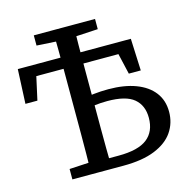

<svg xmlns="http://www.w3.org/2000/svg" viewBox="-107 -840 937 945"><g transform="rotate(-15 361.5 -367.0)"><path d="M20 -419 28 -594H604L611 -431H550L515 -582L562 -537H69L117 -582L81 -419ZM308 0V-54H397Q497 -54 543 -90Q589 -126 589 -196Q589 -259 548 -293.5Q507 -328 412 -328Q378 -328 348 -324Q318 -320 292 -315V-370Q323 -375 358 -379Q393 -383 432 -383Q513 -383 571.5 -361Q630 -339 661.5 -298Q693 -257 693 -199Q693 -142 662.5 -97Q632 -52 568.5 -26Q505 0 407 0ZM244 0Q245 -52 245.5 -103.5Q246 -155 246 -207Q246 -259 246 -311V-423Q246 -475 246 -527Q246 -579 245.5 -631Q245 -683 244 -734H349Q348 -683 347.5 -630Q347 -577 347 -518.5Q347 -460 347 -392V-322Q347 -265 347 -211Q347 -157 347.5 -104.5Q348 -52 349 0ZM147 -682V-734H459V-682L317 -674H280ZM147 0V-53L272 -60H286V0Z"/></g></svg>

Font: Source Serif 4
Style: Regular
Weight: 400
Designer: Frank Grießhammer
Foundry: Adobe Systems Incorporated
Version: Version 4.004;hotconv 1.0.116;makeotfexe 2.5.65601